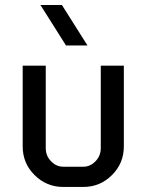

<svg xmlns="http://www.w3.org/2000/svg" viewBox="-20 -740 580 760"><path d="M326.2 -560.1H241.2L140.1 -720.2H225.1ZM470.2 -160.2Q470.2 -93.8 423.1 -46.9Q376 0 310.1 0H230Q164.1 0 116.9 -46.9Q69.8 -93.8 69.8 -160.2V-480H161.1V-153.8Q161.1 -123 182.1 -101.6Q203.1 -80.1 230 -80.1H310.1Q336.9 -80.1 357.9 -101.6Q378.9 -123 378.9 -153.8V-480H470.2Z"/></svg>

Font: Laconic
Style: Regular
Weight: 400
Designer: Robby Woodard
Version: Version 1.000